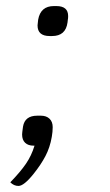

<svg xmlns="http://www.w3.org/2000/svg" viewBox="-20 -481 364 634"><path d="M154 -61Q154 -46 151 -29Q145 6 130 34.5Q115 63 91 93Q59 133 41 133Q26 133 14 121Q47 87 65.5 60Q84 33 94 0H91Q73 0 63 -9.5Q53 -19 53 -37Q53 -42 56 -63Q62 -99 103 -99H115Q133 -99 143.5 -89Q154 -79 154 -61ZM104 -397 105 -407 106 -416Q114 -461 158 -461H166Q205 -461 205 -428Q205 -420 204 -416L203 -407Q197 -362 152 -362H144Q104 -362 104 -397Z"/></svg>

Font: Krub
Style: Italic
Weight: 400
Italic angle: -8°
Designer: Ekaluck Peanpanawate
Foundry: Cadson Demak Co.,Ltd.
Version: Version 1.000; ttfautohint (v1.6)